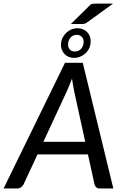

<svg xmlns="http://www.w3.org/2000/svg" viewBox="-54 -1076 708 1096"><path d="M0 0ZM593 0H516.5Q503.5 0 496 -6.5Q488.5 -13 485.5 -23.5L448 -194.5H160L80.5 -23.5Q76 -14.5 66 -7.2Q56 0 44 0H-33.5L317 -717.5H418.5ZM193.5 -266.5H432.5L369.5 -554.5Q367 -568.5 363.5 -587Q360 -605.5 357 -627Q349 -605.5 341 -587Q333 -568.5 327 -554ZM294.5 -829.5Q296.5 -848.5 305.2 -864.2Q314 -880 326.8 -891.2Q339.5 -902.5 355.5 -908.8Q371.5 -915 388 -915Q405 -915 419.8 -908.8Q434.5 -902.5 445 -891.2Q455.5 -880 460.2 -864.2Q465 -848.5 463 -829.5Q461 -811 452.5 -795.5Q444 -780 431.2 -769Q418.5 -758 402.2 -751.8Q386 -745.5 369 -745.5Q352 -745.5 337.5 -751.8Q323 -758 313 -769Q303 -780 297.8 -795.5Q292.5 -811 294.5 -829.5ZM335 -829.5Q332.5 -808.5 342.8 -795.2Q353 -782 373.5 -782Q393 -782 406.8 -795.2Q420.5 -808.5 423 -829.5Q425.5 -851 414.5 -864Q403.5 -877 384.5 -877Q364 -877 350.8 -864Q337.5 -851 335 -829.5ZM591.5 -1055.5 445 -949.5Q436.5 -942.5 429.8 -940.8Q423 -939 413 -939H350.5L451.5 -1038.5Q461 -1050 469.2 -1052.8Q477.5 -1055.5 493 -1055.5Z"/></svg>

Font: Lato Medium
Style: Italic
Weight: 500
Italic angle: -7°
Designer: Lukasz Dziedzic
Foundry: tyPoland Lukasz Dziedzic
Version: Version 2.006; 2014-01-15